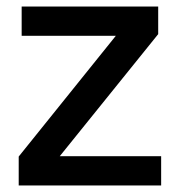

<svg xmlns="http://www.w3.org/2000/svg" viewBox="-20 -565 547 585"><path d="M471 -89V0H37V-88L333 -456H46V-545H462V-461L162 -89Z"/></svg>

Font: IBM Plex Sans JP Medm
Style: Regular
Weight: 500
Designer: Mike Abbink; Paul van der Laan; Pieter van Rosmalen; Wujin Sim; Yejin Wi; Jinhee Kim; Boomi Park; Yona Kim; Kichan Ma
Foundry: Sandoll Inc.
Version: Version 1.002